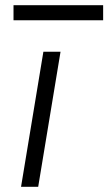

<svg xmlns="http://www.w3.org/2000/svg" viewBox="-20 -719 417 739"><path d="M61 0 147 -520H213L127 0ZM32 -641V-699H377V-641Z"/></svg>

Font: Iosevka Aile Light
Style: Italic
Weight: 300
Italic angle: -9°
Designer: Belleve Invis
Foundry: Belleve Invis
Version: Version 31.1.0; ttfautohint (v1.8.4)